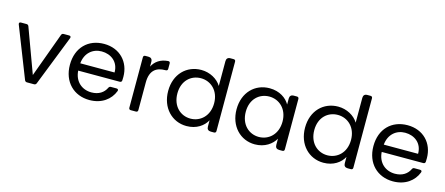

<svg xmlns="http://www.w3.org/2000/svg" viewBox="-49 -1301 4341 1871"><g transform="rotate(15 2121.5 -365.5)"><path d="M93 -548H37C22 -548 16 -539 21 -525L221 -16C225 -6 233 0 244 0H316C327 0 335 -6 339 -16L539 -525C544 -539 538 -548 523 -548H468C457 -548 449 -543 445 -532L281 -84L116 -532C112 -543 104 -548 93 -548Z M1044 -314H698C708 -421 782 -480 871 -480C965 -480 1045 -421 1044 -314ZM604 -275C604 -101 719 9 875 9C1000 9 1085 -57 1119 -146C1125 -160 1117 -169 1103 -169H1046C1035 -169 1028 -164 1023 -153C999 -103 950 -68 875 -68C782 -68 704 -129 697 -240H1116C1128 -240 1136 -246 1137 -259C1138 -271 1138 -282 1138 -295C1138 -445 1034 -557 875 -557C715 -557 604 -448 604 -275Z M1272 -528V-20C1272 -7 1279 0 1292 0H1343C1356 0 1363 -7 1363 -20V-298C1363 -425 1429 -464 1516 -464H1520C1533 -464 1540 -471 1540 -484V-538C1540 -551 1533 -558 1519 -557C1443 -551 1392 -515 1363 -459V-508C1363 -534 1349 -548 1323 -548H1292C1279 -548 1272 -541 1272 -528Z M1856 -557C1708 -557 1595 -447 1595 -276C1595 -106 1708 9 1855 9C1955 9 2026 -42 2059 -104V-40C2059 -14 2073 0 2099 0H2131C2144 0 2151 -7 2151 -20V-720C2151 -733 2144 -740 2131 -740H2099C2073 -740 2059 -726 2059 -700V-450C2021 -513 1942 -557 1856 -557ZM1873 -478C1973 -478 2059 -402 2059 -275C2059 -146 1973 -71 1873 -71C1773 -71 1688 -147 1688 -276C1688 -405 1773 -478 1873 -478Z M2545 -557C2398 -557 2285 -447 2285 -276C2285 -106 2398 9 2544 9C2645 9 2716 -44 2749 -103V-40C2749 -14 2763 0 2789 0H2821C2834 0 2841 -7 2841 -20V-528C2841 -541 2834 -548 2821 -548H2789C2763 -548 2749 -534 2749 -508V-448C2717 -505 2647 -557 2545 -557ZM2563 -478C2663 -478 2749 -402 2749 -275C2749 -146 2663 -71 2563 -71C2463 -71 2378 -147 2378 -276C2378 -405 2463 -478 2563 -478Z M3237 -557C3089 -557 2976 -447 2976 -276C2976 -106 3089 9 3236 9C3336 9 3407 -42 3440 -104V-40C3440 -14 3454 0 3480 0H3512C3525 0 3532 -7 3532 -20V-720C3532 -733 3525 -740 3512 -740H3480C3454 -740 3440 -726 3440 -700V-450C3402 -513 3323 -557 3237 -557ZM3254 -478C3354 -478 3440 -402 3440 -275C3440 -146 3354 -71 3254 -71C3154 -71 3069 -147 3069 -276C3069 -405 3154 -478 3254 -478Z M4106 -314H3760C3770 -421 3844 -480 3933 -480C4027 -480 4107 -421 4106 -314ZM3666 -275C3666 -101 3781 9 3937 9C4062 9 4147 -57 4181 -146C4187 -160 4179 -169 4165 -169H4108C4097 -169 4090 -164 4085 -153C4061 -103 4012 -68 3937 -68C3844 -68 3766 -129 3759 -240H4178C4190 -240 4198 -246 4199 -259C4200 -271 4200 -282 4200 -295C4200 -445 4096 -557 3937 -557C3777 -557 3666 -448 3666 -275Z"/></g></svg>

Font: Arvore Sans
Style: Regular
Weight: 400
Designer: Jonny Pinhorn (Latin) Dan Schunck (customization for Arvore)
Version: Version 1.000;Glyphs 3.3 (3305)